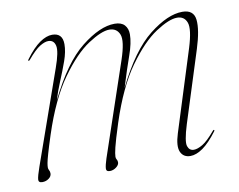

<svg xmlns="http://www.w3.org/2000/svg" viewBox="-57 -506 734 589"><g transform="rotate(-10 310.0 -211.0)"><path d="M237 -30 335 -319.5Q354 -376 345.5 -396.8Q337 -417.5 314 -417.5Q289.5 -417.5 247.5 -390Q205.5 -362.5 160.5 -299.8Q115.5 -237 81 -131.5Q69 -94.5 63.5 -75.2Q58 -56 56.5 -47.5Q55 -39 55 -33.5Q55 -29 57.5 -24.8Q60 -20.5 60 -14.5Q60 -5.5 51.2 1Q42.5 7.5 31 7.5Q18.5 7.5 19.5 -3Q20.5 -13.5 30 -40.5L132 -330Q149.5 -379 145.2 -397.2Q141 -415.5 123.5 -415.5Q112.5 -415.5 97 -406Q81.5 -396.5 58 -368.5Q55 -365 53.5 -366.5Q52 -368 54.5 -371Q78.5 -403.5 99.5 -418Q120.5 -432.5 138.5 -432.5Q171 -432.5 171 -397.5Q171 -374.5 160.8 -345.8Q150.5 -317 138 -287.2Q125.5 -257.5 118 -231.5Q171 -340.5 229.2 -386.5Q287.5 -432.5 333 -432.5Q354 -432.5 364 -421.5Q374 -410.5 374 -392.5Q374 -366 360.5 -328.2Q347 -290.5 329.5 -233.5Q382.5 -341.5 440.5 -387Q498.5 -432.5 544 -432.5Q579.5 -432.5 583 -401Q586.5 -369.5 568.5 -312.5L498 -90.5Q482 -39 487 -24.2Q492 -9.5 506 -9.5Q517.5 -9.5 533.5 -19Q549.5 -28.5 573 -56.5Q575.5 -60 577.5 -58.5Q579 -57 576.5 -54Q552.5 -22 531.5 -7.2Q510.5 7.5 492.5 7.5Q470.5 7.5 462.2 -11Q454 -29.5 466 -67.5L545.5 -319.5Q563 -376 555.2 -396.8Q547.5 -417.5 525 -417.5Q500 -417.5 458 -390Q416 -362.5 371 -300Q326 -237.5 291.5 -131.5Q274.5 -78.5 269.8 -58.5Q265 -38.5 265 -30Q265 -25 267.5 -21.2Q270 -17.5 270 -12Q270 -4 260.8 3Q251.5 10 241 10Q229 10 229.8 0Q230.5 -10 237 -30Z"/></g></svg>

Font: Fraunces 144pt S000 Thin
Style: Italic
Weight: 100
Italic angle: -16°
Version: Version 1.000; ttfautohint (v1.8.3)